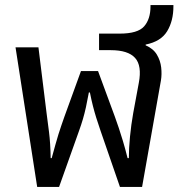

<svg xmlns="http://www.w3.org/2000/svg" viewBox="-20 -734 708 754"><path d="M126 0 41 -548H131L163 -289Q167 -259 172.5 -215.5Q178 -172 179 -113H183Q191 -143 197.5 -165.5Q204 -188 209.5 -206.5Q215 -225 221 -241.5Q227 -258 233 -276L298 -455H365L431 -276Q439 -254 446.5 -231.5Q454 -209 462.5 -181Q471 -153 481 -113H486Q486 -151 490.5 -197.5Q495 -244 503 -289L525 -408Q538 -476 510.5 -506.5Q483 -537 415 -537H369V-602H450Q521 -602 546 -630.5Q571 -659 571 -709V-714H661V-709Q661 -652 636.5 -611.5Q612 -571 552 -559V-556Q582 -543 596 -519.5Q610 -496 613 -469Q616 -442 612 -418L538 0H451L375 -220Q365 -249 358 -271.5Q351 -294 345 -317.5Q339 -341 333 -371H329Q323 -338 317.5 -313Q312 -288 305.5 -266Q299 -244 290 -219L212 0Z"/></svg>

Font: Noto Sans Thai
Style: Regular
Weight: 400
Designer: Monotype Design Team
Foundry: Monotype Imaging Inc.
Version: Version 2.001